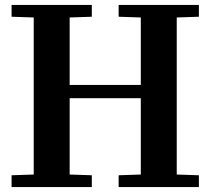

<svg xmlns="http://www.w3.org/2000/svg" viewBox="-20 -760 855 780"><path d="M27 -48 117 -51V-689L27 -692V-740H353V-692L263 -689V-415H552V-689L462 -692V-740H788V-692L698 -689V-51L788 -48V0H462V-48L552 -51V-361H263V-51L353 -48V0H27Z"/></svg>

Font: Minipax
Style: Bold
Weight: 600
Designer: Raphaël Ronot, Igor Stepanchenko (Cyrillic)
Foundry: steppetype
Version: Version 1.002